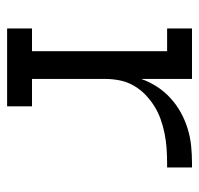

<svg xmlns="http://www.w3.org/2000/svg" viewBox="-30 -530 560 540"><g transform="rotate(90 250.0 -260.0)"><path d="M60 0V-70H124V-450H60V-520H202V-377Q210 -400 223.5 -421Q237 -442 255.5 -459Q274 -476 295.5 -488Q317 -500 341 -507.5Q365 -515 389.5 -517.5Q414 -520 439 -520H451V-450H439Q418 -450 397 -448.5Q376 -447 356 -443Q336 -439 316 -432Q296 -425 278.5 -414Q261 -403 246 -388.5Q231 -374 220.5 -355.5Q210 -337 206 -316.5Q202 -296 202 -276V-70H279V0Z"/></g></svg>

Font: Iosevka srxl
Style: Regular
Weight: 400
Monospace: yes
Designer: Belleve Invis
Foundry: Belleve Invis
Version: Version 33.0.1; ttfautohint (v1.8.3)